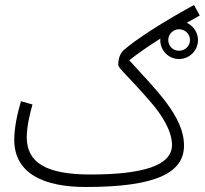

<svg xmlns="http://www.w3.org/2000/svg" viewBox="-20 -727 819 768"><path d="M323 21C605 21 716 -36 716 -145C716 -262 604 -367 497 -486C531 -513 573 -542 622 -573C621 -571 621 -569 621 -567C621 -525 654 -491 696 -491C738 -491 772 -525 772 -567C772 -597 753 -624 727 -636C743 -645 761 -655 779 -665L756 -707C640 -644 523 -570 472 -524C460 -511 453 -492 453 -468C453 -454 489 -427 580 -322C632 -263 668 -200 668 -147C668 -65 552 -29 342 -29C162 -29 87 -78 87 -178C87 -221 100 -275 110 -309L64 -322C50 -276 37 -217 37 -168C37 -33 155 21 323 21ZM696 -524C672 -524 653 -543 653 -567C653 -590 672 -610 696 -610C720 -610 740 -591 740 -567C740 -543 720 -524 696 -524Z"/></svg>

Font: Noto Sans Arabic Cond Light
Style: Regular
Weight: 300
Width: 3
Designer: Monotype Design Team, Nadine Chahine, Nizar Qandah and Khaled Hosny
Foundry: Monotype Imaging Inc.
Version: Version 2.012